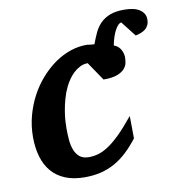

<svg xmlns="http://www.w3.org/2000/svg" viewBox="-73 -678 702 756"><g transform="rotate(-10 278.0 -299.5)"><path d="M556.2 -558.1Q556.2 -543.9 551.5 -534.4Q546.9 -524.9 539.1 -518.8Q531.2 -512.7 521 -508.8Q510.7 -504.9 500 -502.9L453.1 -563Q446.8 -563 439.9 -555.9Q433.1 -548.8 427 -537.1Q420.9 -525.4 416 -510.3Q411.1 -495.1 408.2 -479Q418.5 -475.6 425.5 -469Q432.6 -462.4 436.5 -454.6Q440.4 -446.8 442.1 -439.2Q443.8 -431.6 443.8 -426.8Q443.8 -417.5 441.9 -405Q439.9 -392.6 430.4 -381.1Q420.9 -369.6 400.9 -361.8Q380.9 -354 345.2 -354L294.9 -428.2Q278.3 -428.2 263.9 -420.9Q249.5 -413.6 237.8 -402.6Q226.1 -391.6 217 -378.2Q208 -364.7 202.1 -353Q190.9 -330.1 184.1 -305.4Q177.2 -280.8 173.6 -258.3Q169.9 -235.8 168.9 -217.8Q168 -199.7 168 -189.9Q168 -166.5 169.9 -143.8Q171.9 -121.1 178.7 -103.3Q185.5 -85.4 199 -74.2Q212.4 -63 235.8 -63Q254.9 -63 273.7 -68.4Q292.5 -73.7 314.5 -88.1Q336.4 -102.5 362.5 -128.2Q388.7 -153.8 421.9 -194.8L422.9 -105Q399.4 -74.7 375.7 -52.7Q352.1 -30.8 325.9 -16.4Q299.8 -2 270.5 5.1Q241.2 12.2 206.1 12.2Q161.1 12.2 128.2 -1.5Q95.2 -15.1 74 -40.3Q52.7 -65.4 42.5 -100.6Q32.2 -135.7 32.2 -179.2Q32.2 -222.7 43.2 -263.7Q54.2 -304.7 73.5 -340.8Q92.8 -377 119.1 -406.7Q145.5 -436.5 176 -457.8Q206.5 -479 240 -490Q273.4 -501 307.1 -500Q308.1 -499.5 312 -499Q315.9 -498.5 320.6 -498Q325.2 -497.6 329.1 -497.3Q333 -497.1 334 -497.1Q342.8 -521 352.5 -541.7Q362.3 -562.5 377.7 -577.9Q393.1 -593.3 415.8 -602.1Q438.5 -610.8 472.2 -610.8Q513.7 -610.8 534.9 -596.2Q556.2 -581.5 556.2 -558.1Z"/></g></svg>

Font: Charis SIL Phon
Style: Bold Italic
Weight: 700
Italic angle: -11°
Foundry: SIL International
Version: Version 5.000